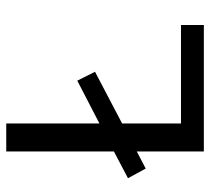

<svg xmlns="http://www.w3.org/2000/svg" viewBox="-50 -650 699 640"><g transform="rotate(-90 300.0 -329.5)"><path d="M115.7 0V-223.6L58.6 -193.8L26.4 -252.9L115.7 -299.8V-658.7H209V-348.1L351.6 -421.9L381.3 -362.8L209 -272.5V-76.2H537.1V0Z"/></g></svg>

Font: Liberation Mono
Style: Regular
Weight: 400
Monospace: yes
Designer: Steve Matteson
Foundry: Ascender Corporation
Version: Version 2.1.5